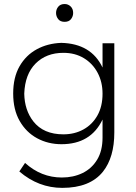

<svg xmlns="http://www.w3.org/2000/svg" viewBox="-20 -738 674 954"><path d="M289.5 195.5Q171.5 195.5 76 114L104.5 71.5Q184.5 144 287.5 144Q344.5 144 390.2 121.8Q436 99.5 462.8 55.2Q489.5 11 489.5 -54.5V-144Q431 -21.5 285.5 -21.5Q219 -21.5 164.5 -51Q110 -80.5 77.8 -136.8Q45.5 -193 45.5 -273.5Q45.5 -353.5 77.2 -408.8Q109 -464 162.8 -493.2Q216.5 -522.5 284.5 -525Q433 -521.5 489.5 -402.5V-523H548V-80Q548 44 491.5 115Q427 195.5 289.5 195.5ZM295 -70.5Q350.5 -70.5 394.5 -94.8Q438.5 -119 464 -164.2Q489.5 -209.5 489.5 -272.5Q489.5 -330.5 465 -376.5Q440.5 -422.5 396.8 -449Q353 -475.5 295 -475.5Q210 -475.5 157 -422.5Q104 -369.5 100.5 -272.5Q102 -191 145.5 -135Q196 -70.5 295 -70.5ZM301 -629.5Q279.5 -629.5 269 -643.2Q258.5 -657 258.5 -673.5Q258.5 -691.5 269.5 -704.8Q280.5 -718 301 -718Q318.5 -718 331 -706Q343.5 -694 343.5 -673.5Q343.5 -657 333 -643.2Q322.5 -629.5 301 -629.5Z"/></svg>

Font: Argentum Novus Light
Style: Regular
Weight: 300
Designer: Julieta Ulanovsky (font) & Cristiano Sobral (main changes)
Foundry: Julieta Ulanovsky (font) & Cristiano Sobral (main changes)
Version: Version 3.00;November 27, 2020;FontCreator 13.0.0.2655 64-bi